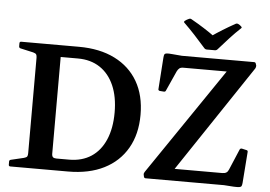

<svg xmlns="http://www.w3.org/2000/svg" viewBox="-61 -1055 1610 1144"><g transform="rotate(5 743.5 -482.5)"><path d="M1337 -951Q1345 -945 1337 -939Q1307 -911 1275 -876.5Q1243 -842 1209 -803Q1203 -796 1193 -796H1146Q1136 -796 1130 -803Q1096 -842 1063 -877.5Q1030 -913 1000 -942Q992 -948 1000 -955Q1005 -959 1011 -962.5Q1017 -966 1022 -968Q1031 -973 1039 -968Q1080 -945 1116 -922Q1152 -899 1185 -875H1160Q1193 -898 1228.5 -920Q1264 -942 1302 -963Q1310 -968 1319 -964Q1324 -962 1328.5 -958.5Q1333 -955 1337 -951ZM139 0V-746H282V-98Q282 -83 288.5 -77Q295 -71 309 -71H385Q462 -71 517 -107Q572 -143 601.5 -211.5Q631 -280 631 -374Q631 -468 601.5 -535.5Q572 -603 517 -639.5Q462 -676 385 -676H282V-746H385Q510 -746 600 -701Q690 -656 738 -573Q786 -490 786 -374Q786 -258 737.5 -174Q689 -90 599.5 -45Q510 0 385 0ZM30 -736Q30 -746 40 -746H282V-537H139V-659Q139 -672 135 -678.5Q131 -685 116 -689L40 -706Q30 -708 30 -718ZM40 0Q30 0 30 -10V-29Q30 -38 40 -40L116 -58Q131 -62 135 -68Q139 -74 139 -88V-210H282V0ZM849 0Q840 0 838 -10L836 -20Q834 -28 840 -37L1294 -704L1299 -676H1016Q1000 -676 992 -669.5Q984 -663 978 -651L924 -531Q921 -523 911 -524L887 -526Q877 -529 879 -538L892 -725Q893 -739 896 -745Q899 -751 910 -752Q921 -753 942 -751L1001 -746H1433Q1442 -746 1444 -736L1447 -727Q1448 -718 1443 -709L999 -45L982 -71H1301Q1317 -71 1326 -77Q1335 -83 1340 -96L1392 -219Q1396 -228 1406 -226L1432 -220Q1442 -219 1441 -209L1427 -23Q1426 -11 1423 -4.5Q1420 2 1409.5 3.5Q1399 5 1376 4L1318 0Z"/></g></svg>

Font: Hahmlet SemiBold
Style: Regular
Weight: 600
Version: Version 1.002